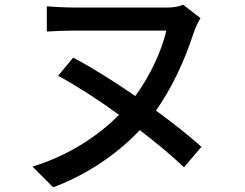

<svg xmlns="http://www.w3.org/2000/svg" viewBox="-20 -741 1040 816"><path d="M291 -496 227 -419C306 -376 398 -317 486 -253C393 -159 266 -78 118 -33L206 55C336 7 471 -78 574 -188C647 -132 713 -77 762 -30L836 -117C785 -163 717 -217 643 -271C706 -361 762 -474 804 -604C812 -628 823 -649 832 -664L758 -721C741 -713 717 -709 694 -709C649 -709 374 -709 296 -709C255 -709 208 -712 179 -714V-607C208 -609 258 -611 296 -611C374 -611 634 -611 687 -611C667 -526 620 -421 555 -333C466 -394 373 -453 291 -496Z"/></svg>

Font: Noto Sans JP Medium
Style: Regular
Weight: 500
Designer: Ryoko NISHIZUKA 西塚涼子 (kana, bopomofo & ideographs); Paul D. Hunt (Latin, Greek & Cyrillic); Sandoll Communications 산돌커뮤니
Foundry: Adobe
Version: Version 2.004;hotconv 1.0.118;makeotfexe 2.5.65603